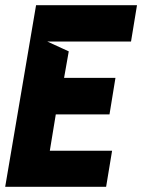

<svg xmlns="http://www.w3.org/2000/svg" viewBox="-20 -720 548 740"><path d="M508 -700 485 -560H162L245 -522L227 -420H425L402 -279H195L172 -139H412L389 0H0L119 -700Z"/></svg>

Font: Relentless
Style: Condensed Bold Italic
Weight: 700
Width: 3
Italic angle: -7°
Designer: Sparks studio
Foundry: Sparks Studio
Version: Version 1.101